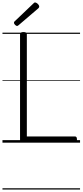

<svg xmlns="http://www.w3.org/2000/svg" viewBox="-20 -1153 667 1552"><path d="M170 0Q142 0 142 -23V-875Q142 -885 149 -889.5Q156 -894 170 -894Q184 -894 190.5 -889.5Q197 -885 197 -875V-50H586Q594 -50 598 -44.5Q602 -39 602 -25Q602 -11 598 -5.5Q594 0 586 0ZM118 -943Q111 -943 102 -952Q93 -961 93 -968Q93 -970 93.5 -973.5Q94 -977 98 -980L249 -1124Q253 -1128 256 -1130.5Q259 -1133 263 -1133Q270 -1133 278 -1127.5Q286 -1122 291.5 -1114.5Q297 -1107 297 -1100Q297 -1096 295.5 -1093Q294 -1090 289 -1085L131 -950Q127 -947 124 -945Q121 -943 118 -943ZM0 369H627V379H0ZM0 -20H627V0H0ZM0 -505H627V-500H0ZM0 -889H627V-879H0Z"/></svg>

Font: Playwrite HR Lijeva Guides
Style: Regular
Weight: 400
Designer: Veronika Burian, José Scaglione
Foundry: TypeTogether
Version: Version 1.003